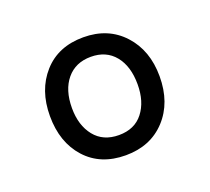

<svg xmlns="http://www.w3.org/2000/svg" viewBox="-66 -807 501 459"><g transform="rotate(-20 184.5 -577.0)"><path d="M184 -427Q120 -427 82.5 -468.5Q45 -510 45 -577Q45 -643 82.5 -685Q120 -727 184 -727Q247 -727 285.5 -685Q324 -643 324 -577Q324 -510 285.5 -468.5Q247 -427 184 -427ZM185 -478Q225 -478 246.5 -505.5Q268 -533 268 -577Q268 -623 246 -650Q224 -677 185 -677Q146 -677 123.5 -650Q101 -623 101 -577Q101 -533 123 -505.5Q145 -478 185 -478Z"/></g></svg>

Font: Noto Serif Myanmar SemiCondensed
Style: Regular
Weight: 400
Width: 4
Designer: Ben Mitchell and the Monotype Design Team
Foundry: Monotype Imaging Inc.
Version: Version 2.106; ttfautohint (v1.8.4.7-5d5b)